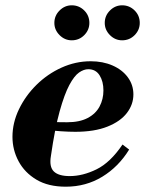

<svg xmlns="http://www.w3.org/2000/svg" viewBox="-20 -693 547 724"><path d="M228 11Q162 11 117.5 -15.5Q73 -42 50 -85Q27 -128 27 -177Q27 -230 51.5 -281Q76 -332 117.5 -373Q159 -414 212 -438Q265 -462 322 -462Q368 -462 404.5 -446Q441 -430 462 -401.5Q483 -373 483 -337Q483 -299 458.5 -267Q434 -235 385 -215.5Q336 -196 264 -196Q239 -196 210 -198Q181 -200 158.5 -203Q136 -206 130 -207L135 -242Q152 -235 173 -233.5Q194 -232 233 -232Q280 -232 310.5 -248Q341 -264 355.5 -291.5Q370 -319 370 -352Q370 -386 355.5 -409Q341 -432 313 -432Q296 -432 278 -419.5Q260 -407 241.5 -372.5Q223 -338 205 -273.5Q187 -209 172 -105Q165 -64 183 -46.5Q201 -29 243 -29Q292 -29 344 -54.5Q396 -80 442 -148L467 -129Q427 -64 365.5 -26.5Q304 11 228 11ZM440.6 -541Q414 -541 394.5 -560.7Q375 -580.3 375 -606.6Q375 -634 394.7 -653.5Q414.3 -673 440.6 -673Q468 -673 487.5 -653.7Q507 -634.4 507 -606.6Q507 -580 487.7 -560.5Q468.4 -541 440.6 -541ZM250.6 -541Q224 -541 204.5 -560.7Q185 -580.3 185 -606.6Q185 -634 204.7 -653.5Q224.3 -673 250.6 -673Q278 -673 297.5 -653.7Q317 -634.4 317 -606.6Q317 -580 297.7 -560.5Q278.4 -541 250.6 -541Z"/></svg>

Font: Libre Bodoni
Style: Italic
Weight: 400
Italic angle: -13°
Designer: Pablo Impallari, Rodrigo Fuenzalida
Foundry: Impallari Type
Version: Version 2.005;gftools[0.9.23]